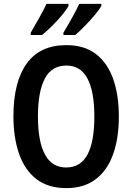

<svg xmlns="http://www.w3.org/2000/svg" viewBox="-20 -957 680 987"><path d="M591 -358Q591 -248 562 -165.5Q533 -83 473 -36.5Q413 10 321 10Q227 10 167 -36.5Q107 -83 78 -166.5Q49 -250 49 -359Q49 -535 117 -630Q185 -725 321 -725Q414 -725 473.5 -679Q533 -633 562 -550.5Q591 -468 591 -358ZM175 -358Q175 -230 211 -163Q247 -96 320 -96Q394 -96 429.5 -162Q465 -228 465 -358Q465 -487 429.5 -553.5Q394 -620 321 -620Q246 -620 210.5 -553Q175 -486 175 -358ZM501 -927Q491 -908 467 -879.5Q443 -851 415.5 -823Q388 -795 367 -777H306V-789Q329 -827 352.5 -869.5Q376 -912 387 -937H501ZM332 -927Q322 -907 299 -879.5Q276 -852 248.5 -824.5Q221 -797 196 -777H138V-789Q161 -828 184 -869.5Q207 -911 219 -937H332Z"/></svg>

Font: Noto Sans Lao Looped Condensed SemiBold
Style: Regular
Weight: 600
Width: 3
Designer: Mark Frömberg, Ben Mitchell
Foundry: The Fontpad Ltd
Version: Version 1.002; ttfautohint (v1.8.4.7-5d5b)